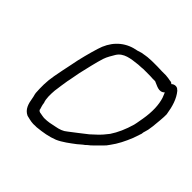

<svg xmlns="http://www.w3.org/2000/svg" viewBox="-153 -742 881 881"><g transform="rotate(45 288.0 -301.0)"><path d="M87 -229C79 -186 80 -150 82 -116C83 -106 87 -97 88 -88C93 -56 101 -28 129 -15C131 -14 134 -14 137 -13C153 -9 169 -5 188 -7H196C235 -11 266 -16 299 -29C327 -41 357 -64 382 -83L396 -95C401 -99 405 -103 410 -106C416 -112 423 -118 431 -124C448 -140 466 -159 481 -174L492 -189C513 -217 529 -249 544 -286C549 -302 554 -315 558 -327L559 -336C561 -344 564 -352 566 -361L570 -387C572 -408 577 -453 576 -471C569 -516 558 -553 534 -582L530 -585C522 -595 504 -595 493 -584C491 -587 487 -589 484 -590C477 -590 474 -592 465 -593C458 -594 453 -594 447 -595H422C413 -595 402 -596 391 -596H370C359 -596 350 -596 340 -595C325 -595 310 -591 295 -589C282 -584 268 -581 254 -578C198 -562 158 -520 140 -459C129 -424 113 -364 106 -324C102 -308 100 -291 96 -276ZM141 -221C144 -236 145 -252 149 -268L159 -321C167 -356 180 -413 190 -444C197 -465 208 -481 217 -497C238 -531 278 -535 323 -540C329 -540 336 -541 343 -541C349 -542 355 -542 361 -542H380C393 -542 404 -542 414 -541H431C451 -534 477 -514 499 -536C500 -532 502 -529 503 -526L509 -511C520 -477 522 -432 513 -380L507 -346C506 -341 505 -336 504 -332C492 -290 476 -254 456 -224C443 -207 431 -193 416 -179L390 -155C364 -135 337 -113 310 -93C295 -80 277 -74 255 -70C232 -65 216 -61 190 -61C182 -62 174 -63 165 -65C158 -65 148 -70 149 -77C146 -87 142 -98 141 -110C133 -129 134 -159 136 -185C138 -196 139 -208 141 -221Z"/></g></svg>

Font: Scribbler
Style: Ita
Weight: 400
Designer: Mew Too
Foundry: Cannot Into Space Fonts
Version: Version 1.001